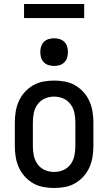

<svg xmlns="http://www.w3.org/2000/svg" viewBox="-20 -930 540 958"><path d="M250 8Q223 8 196 3Q169 -2 145.5 -15.5Q122 -29 103.5 -49.5Q85 -70 74 -94.5Q63 -119 58.5 -146Q54 -173 54 -200V-320Q54 -347 58.5 -374Q63 -401 74 -425.5Q85 -450 103.5 -470.5Q122 -491 145.5 -504.5Q169 -518 196 -523Q223 -528 250 -528Q277 -528 304 -523Q331 -518 354.5 -504.5Q378 -491 396.5 -470.5Q415 -450 426 -425.5Q437 -401 441.5 -374Q446 -347 446 -320V-200Q446 -173 441.5 -146Q437 -119 426 -94.5Q415 -70 396.5 -49.5Q378 -29 354.5 -15.5Q331 -2 304 3Q277 8 250 8ZM250 -72Q274 -72 296 -81.5Q318 -91 332 -110Q346 -129 351 -152.5Q356 -176 356 -200V-320Q356 -344 351 -367.5Q346 -391 332 -410Q318 -429 296 -438.5Q274 -448 250 -448Q226 -448 204 -438.5Q182 -429 168 -410Q154 -391 149 -367.5Q144 -344 144 -320V-200Q144 -176 149 -152.5Q154 -129 168 -110Q182 -91 204 -81.5Q226 -72 250 -72ZM250 -601Q236 -601 222.5 -605Q209 -609 199 -619Q189 -629 185 -642.5Q181 -656 181 -670Q181 -684 185 -697.5Q189 -711 199 -721Q209 -731 222.5 -735Q236 -739 250 -739Q264 -739 277.5 -735Q291 -731 301 -721Q311 -711 315 -697.5Q319 -684 319 -670Q319 -656 315 -642.5Q311 -629 301 -619Q291 -609 277.5 -605Q264 -601 250 -601ZM100 -840V-910H400V-840Z"/></svg>

Font: Iosevka Custom Medium
Style: Regular
Weight: 500
Monospace: yes
Designer: Belleve Invis
Foundry: Belleve Invis
Version: Version 32.5.0; ttfautohint (v1.8.4)